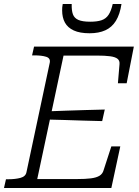

<svg xmlns="http://www.w3.org/2000/svg" viewBox="-39 -944 700 964"><path d="M565 -209 520 0H-19L-9 -44H2Q38 -44 64 -51Q90 -58 94 -80L211 -630Q215 -652 192.5 -659Q170 -666 133 -666H122L132 -710H633L597 -526H553L561 -621Q563 -639 551.5 -648.5Q540 -658 514 -661.5Q488 -665 446 -665H280L148 -45H347Q390 -45 417.5 -48.5Q445 -52 460.5 -61.5Q476 -71 481 -89L520 -209ZM200 -385Q248 -387 295.5 -388.5Q343 -390 391 -391.5Q439 -393 487 -394L474 -336Q427 -337 380 -338.5Q333 -340 286 -341.5Q239 -343 191 -344ZM411 -777Q457 -777 490 -792Q523 -807 543 -839.5Q563 -872 571 -924H527Q519 -889 506 -869.5Q493 -850 471 -842.5Q449 -835 414 -835Q375 -835 354.5 -844Q334 -853 327 -872.5Q320 -892 321 -924H276Q274 -915 273.5 -907.5Q273 -900 273 -892Q273 -856 287 -830.5Q301 -805 331.5 -791Q362 -777 411 -777Z"/></svg>

Font: Roboto Serif ExtraLight
Style: Italic
Weight: 250
Italic angle: -10°
Designer: Greg Gazdowicz
Foundry: Commercial Type
Version: Version 1.008